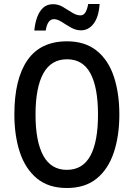

<svg xmlns="http://www.w3.org/2000/svg" viewBox="-20 -932 670 962"><path d="M578 -358Q578 -251 550 -167.5Q522 -84 464 -37Q406 10 315 10Q223 10 165 -38Q107 -86 79.5 -169Q52 -252 52 -359Q52 -536 117.5 -630.5Q183 -725 316 -725Q406 -725 464.5 -678Q523 -631 550.5 -548Q578 -465 578 -358ZM158 -358Q158 -223 197 -152Q236 -81 315 -81Q394 -81 432.5 -151Q471 -221 471 -358Q471 -494 433 -564.5Q395 -635 316 -635Q236 -635 197 -564Q158 -493 158 -358ZM152 -779Q155 -814 165.5 -844Q176 -874 195.5 -892.5Q215 -911 246 -911Q272 -911 295.5 -897Q319 -883 341 -869Q363 -855 383 -855Q399 -855 408 -870Q417 -885 422 -912H479Q475 -848 449.5 -814Q424 -780 386 -780Q360 -780 335.5 -794Q311 -808 289.5 -822Q268 -836 250 -836Q218 -836 209 -779Z"/></svg>

Font: Noto Sans Ethiopic Condensed Medium
Style: Regular
Weight: 500
Width: 3
Designer: Monotype Design Team
Foundry: Monotype Imaging Inc.
Version: Version 2.102; ttfautohint (v1.8.4.7-5d5b)